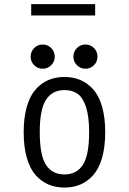

<svg xmlns="http://www.w3.org/2000/svg" viewBox="-20 -876 610 908"><path d="M127.5 -856.5H430V-803H127.5ZM182 -551Q158 -551 141.5 -567.8Q125 -584.5 125 -608Q125 -632 141.5 -648.8Q158 -665.5 182 -665.5Q205.5 -665.5 222.2 -648.8Q239 -632 239 -608Q239 -584.5 222.2 -567.8Q205.5 -551 182 -551ZM384 -551Q360.5 -551 343.8 -567.8Q327 -584.5 327 -608Q327 -632 343.8 -648.8Q360.5 -665.5 384 -665.5Q408 -665.5 424.5 -648.8Q441 -632 441 -608Q441 -584.5 424.5 -567.8Q408 -551 384 -551ZM285 11Q243 11 209 -3.5Q175 -18 148.2 -48.2Q121.5 -78.5 106.8 -130Q92 -181.5 92 -251Q92 -320 106.8 -371.2Q121.5 -422.5 148.2 -452.8Q175 -483 209 -497.5Q243 -512 285 -512Q326.5 -512 360.5 -497.5Q394.5 -483 421.2 -453Q448 -423 462.8 -371.5Q477.5 -320 477.5 -251Q477.5 -181.5 462.8 -130Q448 -78.5 421.2 -48.2Q394.5 -18 360.5 -3.5Q326.5 11 285 11ZM285 -51Q342.5 -51 372 -96.5Q401.5 -142 401.5 -251Q401.5 -324.5 387 -369.2Q372.5 -414 347.5 -432Q322.5 -450 285 -450Q227.5 -450 197.8 -404.5Q168 -359 168 -251Q168 -141.5 197.5 -96.2Q227 -51 285 -51Z"/></svg>

Font: League Mono Narrow Light
Style: Regular
Weight: 300
Width: 3
Designer: Tyler Finck
Foundry: The League of Moveable Type / Tyler Finck
Version: Version 2.210